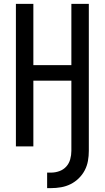

<svg xmlns="http://www.w3.org/2000/svg" viewBox="-20 -755 540 990"><path d="M223 215V135H243Q265 135 286 127.5Q307 120 321.5 104Q336 88 342 66.5Q348 45 348 23V-339H152V0H62V-735H152V-419H348V-735H438V23Q438 49 433.5 74.5Q429 100 417 123Q405 146 386 164.5Q367 183 344 194.5Q321 206 295 210.5Q269 215 243 215Z"/></svg>

Font: Iosevka Bendy Medium
Style: Regular
Weight: 500
Monospace: yes
Designer: Belleve Invis
Foundry: Belleve Invis
Version: Version 30.1.2